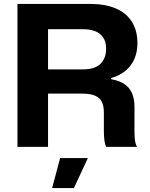

<svg xmlns="http://www.w3.org/2000/svg" viewBox="-20 -749 765 979"><path d="M69 -729H440.4Q515 -729 568.8 -706.6Q622.6 -684.3 651.6 -639.3Q680.7 -594.3 680.7 -528.6Q680.7 -461 645.2 -414.6Q609.7 -368.3 546.9 -351.4V-345Q609.1 -334.3 637.4 -299.6Q665.7 -264.9 665.7 -202.7V-83Q665.7 -56.4 667.7 -37.4Q669.7 -18.4 678.1 0H521.3Q515 -12.9 512.3 -33.8Q509.6 -54.7 509.6 -83.4V-175.7Q509.6 -208 499.6 -228.9Q489.7 -249.9 465.4 -260.8Q441 -271.7 398.3 -271.7H210.9V-395.3H403.6Q463.9 -395.3 492.4 -423.6Q521 -451.9 521 -500.3Q521 -535.4 506.2 -557.6Q491.4 -579.7 465.3 -589.9Q439.1 -600.1 403.6 -600.1H224.9V0H69ZM286.6 57H428L356.9 210.1H245.7Z"/></svg>

Font: Mona Sans VF XLt
Style: Regular
Weight: 200
Designer: Deni Anggara
Foundry: GitHub
Version: Version 2.000;Glyphs 3.2.3 (3260)